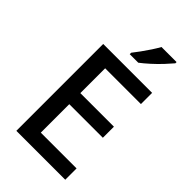

<svg xmlns="http://www.w3.org/2000/svg" viewBox="-279 -1028 1116 1116"><g transform="rotate(45 278.5 -470.5)"><path d="M497 0H95V-714H497V-622H203V-418H479V-327H203V-93H497ZM471 -931Q456 -913 429 -884Q402 -855 371 -827Q340 -799 316 -781H246V-793Q261 -812 280 -838Q299 -864 317 -891.5Q335 -919 347 -941H471Z"/></g></svg>

Font: Noto Sans Kannada Medium
Style: Regular
Weight: 500
Designer: Jelle Bosma - Monotype Design Team
Foundry: Monotype Imaging Inc.
Version: Version 2.005; ttfautohint (v1.8.4.7-5d5b)